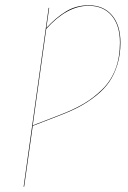

<svg xmlns="http://www.w3.org/2000/svg" viewBox="-20 -710 488 730"><path d="M316.9 -689.9Q373.5 -689.9 405.8 -652.1Q438 -614.3 438 -547.9Q438 -502.4 426.3 -464.4Q414.6 -426.3 395 -398.2Q375.5 -370.1 345 -345.9Q314.5 -321.8 282 -304.4Q249.5 -287.1 207 -271L104.5 -231.4L71.8 0H69.8L165 -680.2H167L156.2 -603.5Q192.9 -643.6 231.2 -666.7Q269.5 -689.9 316.9 -689.9ZM207 -272.9Q259.8 -293 298.3 -315.7Q336.9 -338.4 369.6 -370.8Q402.3 -403.3 419.2 -447.8Q436 -492.2 436 -547.9Q436 -613.8 404.3 -650.9Q372.6 -688 316.9 -688Q234.4 -688 155.8 -600.1L104.5 -233.4Z"/></svg>

Font: Fira Sans Compressed Two
Style: Italic
Weight: 100
Width: 3
Italic angle: -8°
Designer: Carrois Corporate & Edenspiekermann AG
Foundry: Carrois Corporate GbR & Edenspiekermann AG
Version: Version 4.203;PS 004.203;hotconv 1.0.88;makeotf.lib2.5.64775